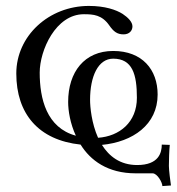

<svg xmlns="http://www.w3.org/2000/svg" viewBox="-20 -469 597 648"><path d="M443 88C385 88 348 58 324 20C428 10 512 -48 512 -150C512 -234 460 -297 362 -297C265 -297 210 -226 210 -125C210 -95 217 -52 236 -11C137 -38 114 -136 114 -224C114 -299 168 -421 263 -421C295 -421 324 -419 349 -383C363 -363 375 -353 397 -353C417 -353 427 -366 427 -380C427 -395 412 -410 394 -422C372 -436 334 -449 280 -449C145 -449 35 -348 35 -221C35 -85 110 4 252 19C285 72 343 116 438 116H495C511 116 528 147 528 159L557 157C555 144 550 105 550 91C550 73 551 39 553 20L526 19C526 46 516 88 443 88ZM311 -4C289 -53 284 -108 284 -132C284 -211 311 -271 362 -271C427 -271 442 -218 442 -139C442 -56 383 -9 311 -4Z"/></svg>

Font: Libertinus Math
Style: Regular
Weight: 400
Designer: Philipp H. Poll, Khaled Hosny
Foundry: Caleb Maclennan
Version: Version 7.050;RELEASE